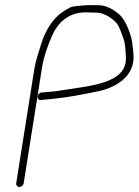

<svg xmlns="http://www.w3.org/2000/svg" viewBox="-20 -707 557 772"><path d="M75.2 30 148.6 -433C155.9 -479.1 171.6 -521.9 187.6 -559.5C211.4 -615.4 256.3 -659.7 328.8 -657.1C348.9 -656.4 363.1 -656 371.6 -656C380 -656 391.3 -652.8 405.4 -646.5C419.6 -640.1 433.7 -629.7 447.9 -615.2C455.6 -607.3 465.7 -584.3 478.2 -546.2C482.1 -534.3 484.6 -513.9 485.8 -485C488.3 -458.2 482.7 -436.4 469.1 -419.4C425.1 -364.5 308.8 -357.6 226.9 -343.7C200.1 -339.2 181.9 -338.1 158.2 -336L146.1 -335C126.5 -331.8 126.1 -301.9 145.3 -305L156.5 -306C212.7 -311 263.8 -317.6 322 -329.5C372.2 -339.8 396.6 -341.3 438.3 -362C495.6 -392 521.6 -435.3 516.4 -492C513.1 -528 509.4 -552 505.3 -564C490.9 -611.4 471.9 -642.8 448.2 -658C423.2 -676.7 399.3 -686 376.7 -686C368.7 -686 359.7 -686.2 349.7 -686.5C330.5 -687.1 308.9 -684.3 291.2 -683C263.8 -680.9 258.6 -676.1 232.6 -659.4C192.2 -633.4 161.7 -582.9 145.4 -530C139 -509.2 123 -461 118.6 -433L45.2 30C44 37.9 50 45 57.9 45C65.8 45 74 37.9 75.2 30Z"/></svg>

Font: MewTooHand
Style: Ita
Weight: 400
Designer: Mew Too, Robert Jablonski
Version: Version 0.77